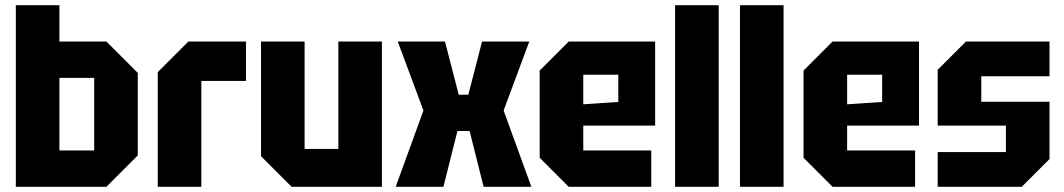

<svg xmlns="http://www.w3.org/2000/svg" viewBox="-20 -720 4101 740"><path d="M41 0V-700H209V-560H390L511 -439V-121L390 0ZM209 -140H343V-420H209Z M588 0V-442L706 -560H928V-408H756V0Z M1452 -560V0H1104L986 -118V-560H1154V-146H1284V-560Z M1505 0 1612 -294 1513 -560H1695L1748 -355H1785L1838 -560H2020L1921 -294L2028 0H1844L1790 -215H1743L1689 0Z M2060 -112V-448L2172 -560H2505V-236H2228V-140H2490V0H2172ZM2228 -318 2363 -327V-432H2228Z M2582 0V-700H2750V0Z M2832 0V-700H3000V0Z M3077 -112V-448L3189 -560H3522V-236H3245V-140H3507V0H3189ZM3245 -318 3380 -327V-432H3245Z M3594 0V-134H3857V-236H3594V-451L3703 -560H4025V-426H3762V-328H4025V-107L3918 0Z"/></svg>

Font: Tektur SemiCondensed
Style: Bold
Weight: 700
Width: 4
Designer: Adam Jagosz
Foundry: Adam Jagosz
Version: Version 1.005;gftools[0.9.30]